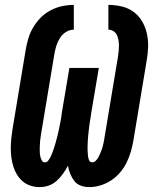

<svg xmlns="http://www.w3.org/2000/svg" viewBox="-20 -755 640 783"><path d="M344 8Q326 8 309.5 2Q293 -4 283 -17Q273 -30 266.5 -46Q260 -62 257 -79Q248 -62 236.5 -46Q225 -30 210.5 -17Q196 -4 178 2Q160 8 142 8Q122 8 104 2Q86 -4 72.5 -15.5Q59 -27 49.5 -42.5Q40 -58 34.5 -75.5Q29 -93 26.5 -112Q24 -131 24 -150.5Q24 -170 26 -189.5Q28 -209 31 -228L85 -553Q89 -576 96 -599.5Q103 -623 116 -644.5Q129 -666 147 -684Q165 -702 187.5 -713.5Q210 -725 233.5 -730Q257 -735 281 -735V-634Q264 -634 249 -624.5Q234 -615 224.5 -600Q215 -585 210 -569Q205 -553 202 -536L148 -212Q147 -203 145.5 -195Q144 -187 143.5 -179Q143 -171 142.5 -162.5Q142 -154 142 -146Q142 -138 142.5 -130Q143 -122 145 -114.5Q147 -107 151 -100Q155 -93 163 -93Q171 -93 176.5 -100Q182 -107 185.5 -114Q189 -121 192 -128.5Q195 -136 197.5 -143.5Q200 -151 202.5 -158.5Q205 -166 207 -173.5Q209 -181 211 -188.5Q213 -196 215 -203.5Q217 -211 218.5 -218.5Q220 -226 221.5 -233.5Q223 -241 224.5 -248.5Q226 -256 227.5 -263.5Q229 -271 230 -278.5Q231 -286 232 -294L263 -478H383L352 -294Q351 -285 349.5 -276Q348 -267 346.5 -258.5Q345 -250 344 -241Q343 -232 342 -223Q341 -214 340 -205.5Q339 -197 338.5 -188Q338 -179 337.5 -170Q337 -161 337 -152.5Q337 -144 337.5 -135Q338 -126 339 -117.5Q340 -109 343.5 -101Q347 -93 356 -93Q364 -93 370 -99Q376 -105 380 -111.5Q384 -118 387 -125.5Q390 -133 393 -140Q396 -147 398 -154.5Q400 -162 401.5 -169Q403 -176 404.5 -183.5Q406 -191 407 -199L461 -523Q463 -535 464 -546.5Q465 -558 465 -569.5Q465 -581 463 -592Q461 -603 456.5 -612.5Q452 -622 442.5 -628Q433 -634 422 -634V-735Q450 -735 477 -728.5Q504 -722 525 -706.5Q546 -691 559.5 -668Q573 -645 579 -618Q585 -591 584 -563Q583 -535 578 -507L524 -182Q520 -159 513.5 -136.5Q507 -114 496.5 -92.5Q486 -71 470 -52Q454 -33 433.5 -19.5Q413 -6 390 1Q367 8 344 8Z"/></svg>

Font: Iosevka Curly Extended
Style: Bold Italic
Weight: 700
Width: 7
Italic angle: -9°
Monospace: yes
Designer: Belleve Invis
Foundry: Belleve Invis
Version: Version 11.1.0; ttfautohint (v1.8.3)